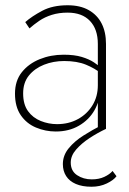

<svg xmlns="http://www.w3.org/2000/svg" viewBox="-20 -490 490 730"><path d="M68 -135Q68 -176 90 -203Q112 -230 147.5 -244Q183 -258 224 -258Q273 -258 307 -244Q341 -230 364 -211V-232Q355 -241 337 -253Q319 -265 291 -273.5Q263 -282 222 -282Q173 -282 131 -265Q89 -248 63 -215.5Q37 -183 37 -134Q37 -84 59 -52Q81 -20 117 -5Q153 10 192 10Q242 10 280 -12Q318 -34 339 -70.5Q360 -107 360 -151L352 -166Q352 -123 331.5 -89.5Q311 -56 276 -37Q241 -18 197 -18Q165 -18 135 -30Q105 -42 86.5 -67.5Q68 -93 68 -135ZM92 -382Q109 -397 129.5 -411Q150 -425 177 -433.5Q204 -442 237 -442Q292 -442 322 -410.5Q352 -379 352 -323V0H383V-323Q383 -368 366.5 -400.5Q350 -433 317.5 -451.5Q285 -470 237 -470Q180 -470 140.5 -449Q101 -428 76 -406ZM408 160Q397 173 376.5 182.5Q356 192 329 192Q297 192 273 176Q249 160 249 128Q249 102 269.5 78.5Q290 55 320.5 35Q351 15 383 0L366 -14Q331 4 297 25.5Q263 47 241 74Q219 101 219 134Q219 160 231.5 179.5Q244 199 268.5 209.5Q293 220 328 220Q360 220 386 207.5Q412 195 423 180Z"/></svg>

Font: Jost ExtraLight
Style: Regular
Weight: 250
Version: Version 3.710